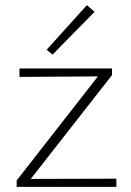

<svg xmlns="http://www.w3.org/2000/svg" viewBox="-20 -729 510 749"><path d="M185 -516 162 -535 319 -709 349 -683ZM434 -32V0H45V-25L362 -431L56 -429V-462H417V-436L100 -31Z"/></svg>

Font: Ysabeau SC Light
Style: Regular
Weight: 300
Designer: Christian Thalmann (Catharsis Fonts)
Version: Version 0.003